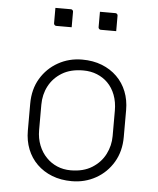

<svg xmlns="http://www.w3.org/2000/svg" viewBox="-54 -802 708 859"><g transform="rotate(5 300.0 -373.0)"><path d="M300 -536Q349 -536 388.5 -520.5Q428 -505 456.5 -477Q485 -449 500 -411Q515 -373 515 -328V-207Q515 -143 486 -94Q457 -45 408 -17.5Q359 10 300 10Q251 10 211.5 -5.5Q172 -21 143.5 -49Q115 -77 100 -115Q85 -153 85 -198V-319Q85 -384 114 -432.5Q143 -481 192 -508.5Q241 -536 300 -536ZM309 -488Q252 -488 213.5 -464.5Q175 -441 155 -403Q135 -365 135 -319V-205Q135 -168 147.5 -136.5Q160 -105 182 -83Q202 -62 230 -50Q258 -38 291 -38Q348 -38 387 -62.5Q426 -87 445.5 -125.5Q465 -164 465 -207V-321Q465 -360 453 -391.5Q441 -423 419 -445Q399 -465 371 -476.5Q343 -488 309 -488ZM160 -756Q177 -756 194.5 -756Q212 -756 229 -756Q233 -756 235 -754.5Q237 -753 238.5 -751Q240 -749 240 -745V-676Q223 -676 205.5 -676Q188 -676 171 -676Q168 -676 165.5 -677.5Q163 -679 161.5 -681.5Q160 -684 160 -687ZM360 -756Q377 -756 394.5 -756Q412 -756 429 -756Q433 -756 435 -754.5Q437 -753 438.5 -751Q440 -749 440 -745V-676Q423 -676 405.5 -676Q388 -676 371 -676Q368 -676 365.5 -677.5Q363 -679 361.5 -681.5Q360 -684 360 -687Z"/></g></svg>

Font: Recursive Monospace Light
Style: Regular
Weight: 300
Version: Version 1.047